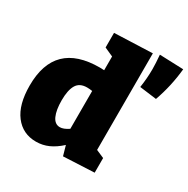

<svg xmlns="http://www.w3.org/2000/svg" viewBox="-180 -961 1116 1138"><g transform="rotate(30 378.0 -392.0)"><path d="M553 -124 608 -100V0L397 10L378 -57Q339 -21 299 -3Q259 15 214 15Q123 15 69.5 -55Q16 -125 16 -255Q16 -555 323 -555Q343 -555 353 -554V-648L293 -675V-775L553 -785ZM294 -130Q319 -130 353 -153V-412Q334 -415 317 -415Q266 -415 245 -379Q224 -343 224 -274Q224 -207 241.5 -168.5Q259 -130 294 -130ZM588 -575Q598 -640 598 -702Q598 -741 593 -799L756 -793Q744 -672 704 -560Z"/></g></svg>

Font: Bitter Pro Black
Style: Regular
Weight: 900
Designer: Sol Matas, and Bitter project Authors
Foundry: Sol Matas
Version: Version 1.010